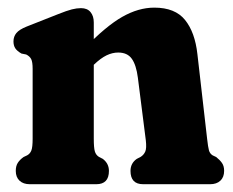

<svg xmlns="http://www.w3.org/2000/svg" viewBox="-20 -473 597 493"><path d="M220.8 -415.3V-116.8Q220.8 -93.7 223.5 -84.4Q226.2 -75.1 234 -70.2L244.1 -65Q259.7 -53 259.7 -34.2Q259.7 0 227.3 0H56.5Q39.8 0 30.2 -9Q20.5 -18.1 20.5 -34.2Q20.5 -46.7 25.6 -54.7Q30.7 -62.8 40.5 -69.8L49.8 -74.2Q57.2 -78.3 60.5 -86.6Q63.8 -94.9 63.8 -116.8V-296.1Q63.8 -314 60 -321.4Q56.1 -328.7 47.2 -333.1L35.1 -335.5Q23.9 -341.9 19.3 -348.9Q14.6 -355.9 14.6 -366.7Q14.6 -379.1 22 -388.1Q29.4 -397.1 48.2 -404.7L129.3 -436.7Q151.8 -445.7 164.4 -448.9Q177.1 -452.1 187.9 -452.1Q204.2 -452.1 212.5 -441.9Q220.8 -431.8 220.8 -415.3ZM206.2 -292.8 176.9 -328.2 196.7 -348.6Q251.9 -405.8 293.7 -429.6Q335.5 -453.4 376.2 -453.4Q429.7 -453.4 455.2 -421.7Q480.7 -390.1 486.9 -333.8L511.8 -116.8Q514.2 -95.3 516.5 -87Q518.8 -78.7 525.8 -74.2L535.1 -69.8Q544.5 -62.4 550 -54.5Q555.5 -46.7 555.5 -34.2Q555.5 -18.1 545.8 -9Q536.2 0 519.5 0H347.5Q315.1 0 315.1 -34.2Q315.1 -53.8 331.1 -65L341.2 -70.2Q349 -75.1 352.9 -83.6Q356.8 -92.1 354.4 -112.8L334 -273.5Q329.9 -305.9 318.5 -322Q307.2 -338.1 283.4 -338.1Q268.7 -338.1 253.6 -330.9Q238.6 -323.6 221.3 -307.1Z"/></svg>

Font: Fraunces 144pt S100 Black
Style: Regular
Weight: 900
Version: Version 1.000